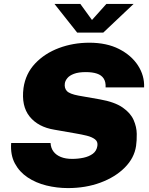

<svg xmlns="http://www.w3.org/2000/svg" viewBox="-20 -950 760 980"><path d="M327 10Q270.5 10 216.8 -3.2Q163 -16.5 121 -44.5Q79 -72.5 55.8 -116Q32.5 -159.5 37 -220H238Q239.5 -194.5 253 -176.5Q266.5 -158.5 290.5 -148.8Q314.5 -139 348 -139Q378.5 -139 406.5 -145Q434.5 -151 453.8 -165.2Q473 -179.5 477 -205Q480.5 -227 464.8 -239Q449 -251 422.5 -257.5Q396 -264 366 -269L257.5 -288Q174.5 -301.5 131.2 -355.2Q88 -409 100 -501Q110.5 -574 159.2 -625.8Q208 -677.5 280.8 -704.8Q353.5 -732 436 -732Q524.5 -732 587.8 -699.8Q651 -667.5 684.5 -615.5Q718 -563.5 715.5 -504H519Q520.5 -532 509.2 -549.2Q498 -566.5 475 -574.2Q452 -582 418 -582Q380.5 -582 357.5 -573.2Q334.5 -564.5 323.8 -551.2Q313 -538 311 -525Q307.5 -500.5 321.2 -485.5Q335 -470.5 380.5 -462L489 -443Q565.5 -429.5 606 -401.2Q646.5 -373 662 -337.5Q677.5 -302 678 -267Q678.5 -232 674.5 -205Q665.5 -143.5 617 -94.8Q568.5 -46 493 -18Q417.5 10 327 10ZM374 -783.5 258 -930H390L449.5 -848L523 -930H662L507 -783.5Z"/></svg>

Font: Public Sans Thin Black
Style: Italic
Weight: 900
Italic angle: -8°
Version: Version 2.001